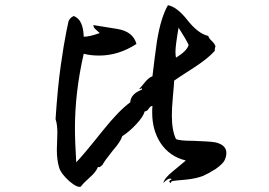

<svg xmlns="http://www.w3.org/2000/svg" viewBox="-20 -735 1040 743"><path d="M293 -13Q280 -7 248 -34Q216 -63 209 -86Q200 -115 200 -156Q200 -167 201 -188.5Q202 -210 202 -220Q202 -254 195 -274Q203 -396 215 -480.5Q227 -565 237 -614L245 -652Q250 -666 265 -673Q302 -660 304 -593Q323 -592 366 -607Q359 -614 350.5 -621Q342 -628 341 -638L434 -623Q495 -613 508 -565Q439 -520 364 -520Q349 -520 334 -521.5Q319 -523 304 -527Q270 -379 270 -238Q270 -209 271.5 -176Q273 -143 275 -107Q287 -119 313 -150Q339 -181 379 -231Q441 -308 484 -339Q486 -372 529 -388Q529 -393 528 -394Q527 -394 525 -392Q523 -390 521 -390Q520 -390 519 -391Q521 -393 527 -400Q533 -407 542 -418Q556 -435 570 -440Q574 -473 578 -506Q582 -539 587 -573Q595 -623 606 -658Q617 -693 630 -715Q666 -708 707 -655Q748 -604 786 -596Q788 -587 800 -576Q812 -565 814 -554Q811 -551 811.5 -545.5Q812 -540 810 -537Q785 -509 733 -475Q699 -453 679 -440Q659 -427 654 -423Q654 -416 652.5 -400.5Q651 -385 649 -360Q647 -338 646 -320.5Q645 -303 645 -289Q645 -230 661 -197Q674 -190 729 -190Q792 -188 814 -184Q856 -174 856 -143Q856 -130 849.5 -115.5Q843 -101 813 -80Q800 -72 788 -65.5Q776 -59 765 -54Q752 -49 736 -45.5Q720 -42 701 -40Q652 -36 647 -34Q642 -33 642 -30Q642 -27 640 -27Q635 -30 635 -33Q635 -37 644 -41Q643 -44 638 -44Q629 -44 612 -27Q617 -47 650 -73Q673 -92 685.5 -102.5Q698 -113 699 -114Q636 -129 601 -182Q569 -232 569 -298Q569 -305 569 -311.5Q569 -318 570 -325Q562 -325 555.5 -314.5Q549 -304 540 -304Q535 -284 507 -254Q480 -225 453 -208Q447 -187 417 -153Q384 -112 376 -96Q375 -96 372 -93Q370 -91 367 -89Q364 -87 359 -89Q352 -70 328 -49Q300 -24 293 -13ZM661 -512Q703 -537 710 -561Q700 -583 671 -628Q659 -558 659 -535Q659 -528 659.5 -522.5Q660 -517 661 -512Z"/></svg>

Font: Yuji Hentaigana Akari
Style: Regular
Weight: 400
Designer: Kataoka Yuji
Foundry: Kinuta Font Factory
Version: Version 3.002